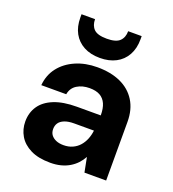

<svg xmlns="http://www.w3.org/2000/svg" viewBox="-135 -833 854 948"><g transform="rotate(20 292.0 -359.0)"><path d="M236 12Q173 12 132 -8.5Q91 -29 71 -63Q51 -97 51 -138Q51 -184 74.5 -219Q98 -254 146 -273.5Q194 -293 266 -293H391Q391 -330 380.5 -353.5Q370 -377 349 -389Q328 -401 294 -401Q256 -401 228.5 -384Q201 -367 195 -333H64Q69 -388 100 -427.5Q131 -467 181.5 -489Q232 -511 295 -511Q366 -511 417.5 -487.5Q469 -464 497.5 -418.5Q526 -373 526 -308V0H412L397 -77Q386 -57 371 -41Q356 -25 336 -13Q316 -1 291 5.5Q266 12 236 12ZM268 -92Q294 -92 315 -101.5Q336 -111 350.5 -127.5Q365 -144 373.5 -165Q382 -186 385 -210V-211H281Q251 -211 231 -203Q211 -195 202 -181.5Q193 -168 193 -150Q193 -131 202.5 -118.5Q212 -106 228.5 -99Q245 -92 268 -92ZM289 -558Q240 -558 204.5 -577Q169 -596 150 -630.5Q131 -665 131 -713V-730H202Q202 -697 221 -678Q240 -659 289 -659Q337 -659 356.5 -678Q376 -697 376 -730H447V-713Q447 -665 427.5 -630Q408 -595 372.5 -576.5Q337 -558 289 -558Z"/></g></svg>

Font: DM Sans 20pt
Style: Bold
Weight: 700
Version: Version 4.004;gftools[0.9.30]